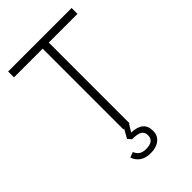

<svg xmlns="http://www.w3.org/2000/svg" viewBox="-269 -806 1112 1112"><g transform="rotate(-45 286.5 -250.5)"><path d="M262 0V-662H27V-710H547V-662H312V0ZM278 209Q236 209 210.5 191Q185 173 175 143L208 130Q215 150 231 161.5Q247 173 276 173Q305 173 322 161.5Q339 150 339 124Q339 100 322 87.5Q305 75 257 75L238 53L271 -6H311L281 44Q378 47 378 126Q378 165 350.5 187Q323 209 278 209Z"/></g></svg>

Font: Geist ExtLt
Style: Regular
Weight: 400
Designer: Basement.studio, Andrés Briganti, Mateo Zaragoza
Foundry: Basement.studio, Vercel, Andrés Briganti, Guido Ferreyra, Mateo Zaragoza
Version: Version 1.401